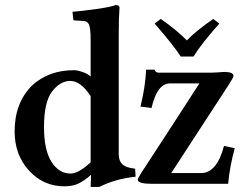

<svg xmlns="http://www.w3.org/2000/svg" viewBox="-20 -718 937 750"><path d="M735.8 -497.1H686Q658.2 -541 584 -626L607.9 -644Q669.9 -601.1 710 -560.1Q745.1 -597.2 813 -644L836.9 -626Q769 -550.3 735.8 -497.1ZM584 -445.8Q587.9 -433.6 601.1 -434.1H805.2Q816.4 -434.1 828.1 -435.1Q839.8 -436 847.4 -436.5Q855 -437 856 -437Q892.1 -437 892.1 -420.9Q892.1 -416 872.1 -384.8L648.9 -42H765.1Q827.1 -42 855 -147.9L897 -139.2Q877.9 -70.3 871.1 0H573.2Q518.1 0 518.1 -16.1Q518.1 -20 528.8 -38.1Q569.8 -100.1 646.5 -218.5Q723.1 -336.9 758.8 -392.1H643.1Q594.2 -392.1 571.8 -295.9L528.8 -301.8Q547.9 -379.9 550.8 -445.8ZM334 -342.8Q294.9 -401.9 254.9 -401.9Q214.8 -401.9 183.3 -360.4Q151.9 -318.8 151.9 -222.2Q151.9 -132.3 180.9 -86.2Q210 -40 255.9 -40Q286.6 -40 334 -84ZM443.8 -583V-115.2Q443.8 -90.3 457.5 -76.7Q471.2 -63 507.8 -59.1L509.8 -27.8Q428.7 -19 368.2 12.2H334L335.9 -35.2Q307.1 -10.3 284.7 -0.2Q262.2 9.8 231 9.8Q149.9 9.8 93.5 -51.5Q37.1 -112.8 37.1 -205.1Q37.1 -315.9 105 -383.8Q169.9 -443.8 269 -443.8Q282.2 -443.8 303.2 -436.5Q324.2 -429.2 334 -418.9V-563Q334 -608.9 327.4 -622.6Q320.8 -636.2 304.2 -636.2L272 -638.2Q266.1 -638.2 266.1 -643.1L263.2 -671.9Q300.3 -674.8 357.2 -682.9Q414.1 -690.9 431.2 -698.2Q447.3 -698.2 446.8 -688Q443.8 -647.9 443.8 -583Z"/></svg>

Font: Linux Libertine
Style: Semibold
Weight: 600
Designer: Philipp H. Poll
Foundry: Philipp H. Poll
Version: Version 5.1.2 ; ttfautohint (v0.9)